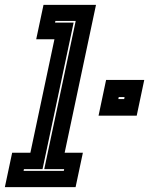

<svg xmlns="http://www.w3.org/2000/svg" viewBox="-62 -770 614 790"><path d="M-42 0 -12 -141.5H63L162 -608.5H87L117 -750H333L204 -141.5H279L249 0ZM35 -67H200.5L202 -74H120L249.5 -684H166L164.5 -677H241L113 -74H36.5ZM343.5 -294 374.5 -441H531.5L500.5 -294ZM425 -362.5H449L450.5 -370.5H426.5Z"/></svg>

Font: Tourney Condensed ExtraBold
Style: Italic
Weight: 800
Width: 3
Italic angle: -12°
Designer: Tyler Finck
Foundry: Etcetera Type Co
Version: Version 1.010; ttfautohint (v1.8.3)